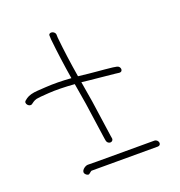

<svg xmlns="http://www.w3.org/2000/svg" viewBox="-129 -709 797 851"><g transform="rotate(-20 270.0 -283.0)"><path d="M488.6 15.5C487.2 7.2 479.2 0 471 0H201C178.3 0 163.6 -0.2 156.7 -0.5C145.1 -1.1 115.9 17.9 132.3 35C140 43 146.9 43.7 153.2 37C158.9 32.3 162.2 30 163 30H476C484.2 30 490 23.9 488.6 15.5ZM297.7 -74 295.5 -87 271.2 -257 255 -354C291.6 -349.1 376.2 -342.1 409.7 -338L426 -336C447.6 -333 445.3 -361.9 426.2 -365L408.7 -368C353 -374.4 326.4 -374.7 250 -384C238.8 -451.3 230.2 -515 224.2 -575L223.6 -591C220.4 -610.1 190 -612.6 193.1 -594L193.7 -578C200.4 -514 209.1 -450 219.7 -386C176.1 -389.3 136 -389.8 99.5 -387.5L59.9 -385C35.9 -383.5 17.8 -378.5 5.4 -370L-3.5 -363C-19.1 -352.3 2.5 -327.4 16.7 -338L26.5 -345C31.3 -348.3 36.9 -350.8 43.3 -352.5C49.7 -354.2 69.6 -356.1 102.9 -358.2C136.3 -360.4 176.9 -359.6 224.7 -356L241.2 -257L265.5 -87L267.7 -74C269 -65.8 276.3 -59 284.7 -59C293 -59 299 -65.8 297.7 -74Z"/></g></svg>

Font: MewTooHand
Style: Lta
Weight: 400
Designer: Mew Too, Robert Jablonski
Version: Version 0.77